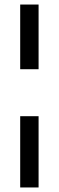

<svg xmlns="http://www.w3.org/2000/svg" viewBox="-20 -680 260 846"><path d="M69 -375V-660H150V-375ZM69 146V-168H150V146Z"/></svg>

Font: Bricolage Grotesque 12pt Condensed
Style: Regular
Weight: 400
Width: 3
Designer: Mathieu Triay
Foundry: Atelier Triay
Version: Version 1.001; ttfautohint (v1.8.4.7-5d5b);gftools[0.9.33.de